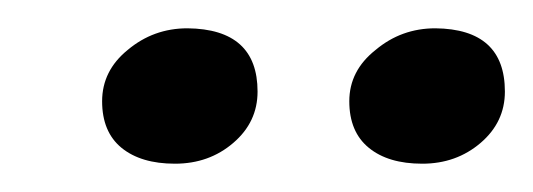

<svg xmlns="http://www.w3.org/2000/svg" viewBox="-20 -663 375 135"><path d="M286.1 -643.1Q335 -642.6 335 -598.6Q335 -577.1 317.9 -562.5Q300.8 -547.9 276.9 -547.9Q252.9 -547.9 239.3 -559.1Q225.6 -570.3 225.6 -591.8Q225.6 -613.3 244.1 -627.9Q262.2 -643.1 286.1 -643.1ZM111.8 -643.1Q161.1 -642.6 161.1 -598.6Q161.1 -577.1 144 -562.5Q127 -547.9 103 -547.9Q79.1 -547.9 65.4 -559.1Q51.8 -570.3 51.8 -591.8Q51.8 -613.3 69.8 -627.9Q87.9 -643.1 111.8 -643.1Z"/></svg>

Font: Unna-Italic
Style: Italic
Weight: 400
Italic angle: -8°
Designer: Jorge de Buen U.
Foundry: Omnibus-Type
Version: Version 2.006;PS 002.006;hotconv 1.0.70;makeotf.lib2.5.58329